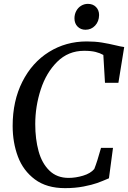

<svg xmlns="http://www.w3.org/2000/svg" viewBox="-20 -966 663 994"><path d="M45.5 -314Q45.5 -443.5 95.8 -543Q146 -642.5 233.5 -697Q321 -751.5 429 -751.5Q471.5 -751.5 507.2 -745.8Q543 -740 582.5 -730.5Q589 -729 602.2 -726Q615.5 -723 623 -722.5L593 -537.5H523.5L515 -681.5Q497.5 -691.5 474.5 -697.2Q451.5 -703 415.5 -703Q333.5 -703 276.2 -646.2Q219 -589.5 190.8 -502.2Q162.5 -415 162.5 -323.5Q162.5 -246 179.8 -183.2Q197 -120.5 235.8 -82.8Q274.5 -45 335.5 -45Q371.5 -45 410 -56.5Q448.5 -68 468 -91Q483 -128 503 -200.5H565L544 -43Q509.5 -28 483 -18.5Q456.5 -9 412.8 -0.5Q369 8 316.5 8Q221.5 8 160.8 -37.2Q100 -82.5 72.8 -155.2Q45.5 -228 45.5 -314ZM365.5 -871Q365.5 -892 374.8 -909.2Q384 -926.5 400 -936.2Q416 -946 435 -946Q461 -946 477 -929.8Q493 -913.5 493 -888Q492.5 -855 472.5 -833.5Q452.5 -812 422.5 -812Q398 -812 381.8 -828.2Q365.5 -844.5 365.5 -871Z"/></svg>

Font: Merriweather Text
Style: Italic
Weight: 400
Italic angle: -7.8°
Designer: Eben Sorkin
Foundry: Eben Sorkin
Version: Version 2.100